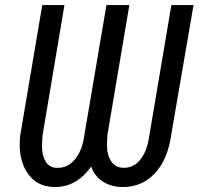

<svg xmlns="http://www.w3.org/2000/svg" viewBox="-20 -731 787 761"><path d="M747.1 -710.9 658.2 -194.3Q644 -95.7 591.3 -41.5Q541 10.3 467.3 10.3Q463.9 10.3 460.4 10.3Q419.4 8.8 387.5 -11.5Q355.5 -31.7 341.3 -70.8Q283.7 10.3 198.2 10.3Q196.3 10.3 194.3 10.3Q123 8.8 86.9 -48.3Q58.1 -93.3 58.1 -157.7Q58.1 -174.8 60.1 -193.8L147.5 -710.9H235.4L148.4 -193.4L146.5 -155.8Q146.5 -153.3 146.5 -150.9Q146.5 -115.2 160.2 -91.8Q174.8 -67.4 202.6 -65.9Q205.6 -65.9 208.5 -65.9Q249 -65.4 276.4 -98.6Q305.7 -133.8 314 -193.4L401.9 -710.9H492.7L405.3 -193.4L403.8 -153.3Q404.8 -114.3 421.4 -90.6Q438 -66.9 468.3 -65.9Q469.7 -65.9 471.7 -65.9Q509.3 -65.9 535.6 -97.7Q563 -130.9 571.8 -193.4L659.2 -710.9Z"/></svg>

Font: MAUL Condensed Italic
Style: Condenced Regular Italic
Weight: 400
Italic angle: -12°
Designer: MAUL
Version: Version 1.0; 2020; ttfautohint (v1.8.3)